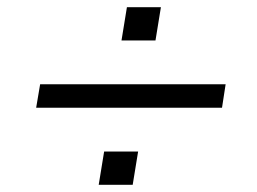

<svg xmlns="http://www.w3.org/2000/svg" viewBox="-20 -552 711 531"><path d="M80 -254 91 -319H604L594 -254ZM253 -41 268 -133H362L347 -41ZM316 -440 331 -532H425L410 -440Z"/></svg>

Font: Nunito Sans 10pt SemiExpanded
Style: Italic
Weight: 400
Width: 6
Italic angle: -9°
Designer: Vernon Adams
Foundry: Vernon Adams
Version: Version 3.101;gftools[0.9.27]